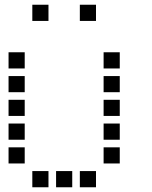

<svg xmlns="http://www.w3.org/2000/svg" viewBox="-20 -804 640 808"><path d="M117 -784Q116 -784 116 -784Q116 -784 116 -783V-717Q116 -716 116 -716Q116 -716 117 -716H183Q184 -716 184 -716Q184 -716 184 -717V-783Q184 -784 184 -784Q184 -784 183 -784ZM317 -784Q316 -784 316 -784Q316 -784 316 -783V-717Q316 -716 316 -716Q316 -716 317 -716H383Q384 -716 384 -716Q384 -716 384 -717V-783Q384 -784 384 -784Q384 -784 383 -784ZM17 -584Q16 -584 16 -584Q16 -584 16 -583V-517Q16 -516 16 -516Q16 -516 17 -516H83Q84 -516 84 -516Q84 -516 84 -517V-583Q84 -584 84 -584Q84 -584 83 -584ZM417 -584Q416 -584 416 -584Q416 -584 416 -583V-517Q416 -516 416 -516Q416 -516 417 -516H483Q484 -516 484 -516Q484 -516 484 -517V-583Q484 -584 484 -584Q484 -584 483 -584ZM17 -484Q16 -484 16 -484Q16 -484 16 -483V-417Q16 -416 16 -416Q16 -416 17 -416H83Q84 -416 84 -416Q84 -416 84 -417V-483Q84 -484 84 -484Q84 -484 83 -484ZM417 -484Q416 -484 416 -484Q416 -484 416 -483V-417Q416 -416 416 -416Q416 -416 417 -416H483Q484 -416 484 -416Q484 -416 484 -417V-483Q484 -484 484 -484Q484 -484 483 -484ZM17 -384Q16 -384 16 -384Q16 -384 16 -383V-317Q16 -316 16 -316Q16 -316 17 -316H83Q84 -316 84 -316Q84 -316 84 -317V-383Q84 -384 84 -384Q84 -384 83 -384ZM417 -384Q416 -384 416 -384Q416 -384 416 -383V-317Q416 -316 416 -316Q416 -316 417 -316H483Q484 -316 484 -316Q484 -316 484 -317V-383Q484 -384 484 -384Q484 -384 483 -384ZM17 -284Q16 -284 16 -284Q16 -284 16 -283V-217Q16 -216 16 -216Q16 -216 17 -216H83Q84 -216 84 -216Q84 -216 84 -217V-283Q84 -284 84 -284Q84 -284 83 -284ZM417 -284Q416 -284 416 -284Q416 -284 416 -283V-217Q416 -216 416 -216Q416 -216 417 -216H483Q484 -216 484 -216Q484 -216 484 -217V-283Q484 -284 484 -284Q484 -284 483 -284ZM17 -184Q16 -184 16 -184Q16 -184 16 -183V-117Q16 -116 16 -116Q16 -116 17 -116H83Q84 -116 84 -116Q84 -116 84 -117V-183Q84 -184 84 -184Q84 -184 83 -184ZM417 -184Q416 -184 416 -184Q416 -184 416 -183V-117Q416 -116 416 -116Q416 -116 417 -116H483Q484 -116 484 -116Q484 -116 484 -117V-183Q484 -184 484 -184Q484 -184 483 -184ZM117 -84Q116 -84 116 -84Q116 -84 116 -83V-17Q116 -16 116 -16Q116 -16 117 -16H183Q184 -16 184 -16Q184 -16 184 -17V-83Q184 -84 184 -84Q184 -84 183 -84ZM217 -84Q216 -84 216 -84Q216 -84 216 -83V-17Q216 -16 216 -16Q216 -16 217 -16H283Q284 -16 284 -16Q284 -16 284 -17V-83Q284 -84 284 -84Q284 -84 283 -84ZM317 -84Q316 -84 316 -84Q316 -84 316 -83V-17Q316 -16 316 -16Q316 -16 317 -16H383Q384 -16 384 -16Q384 -16 384 -17V-83Q384 -84 384 -84Q384 -84 383 -84Z"/></svg>

Font: Doto Black SemiBold
Style: Regular
Weight: 600
Monospace: yes
Version: Version 1.000